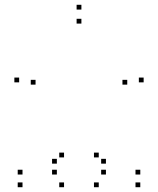

<svg xmlns="http://www.w3.org/2000/svg" viewBox="-20 -772 660 802"><path d="M511.5 -418.5V-438.5H491.5V-418.5ZM392.5 -114.5V-134.5H372.5V-114.5ZM392.5 10V-10H372.5V10ZM566 10V-10H546V10ZM566 -43V-63H546V-43ZM422.5 -43V-63H402.5V-43ZM422.5 -88.5V-108.5H402.5V-88.5ZM580 -428V-448H560V-428ZM320 -732V-752H300V-732ZM60 -428V-448H40V-428ZM217.5 -88.5V-108.5H197.5V-88.5ZM217.5 -43V-63H197.5V-43ZM74 -43V-63H54V-43ZM74 10V-10H54V10ZM247.5 10V-10H227.5V10ZM247.5 -114.5V-134.5H227.5V-114.5ZM128.5 -418.5V-438.5H108.5V-418.5ZM320 -673.5V-693.5H300V-673.5Z"/></svg>

Font: Monaspace Argon Dots Var
Style: Regular
Weight: 400
Designer: Riley Cran and the Lettermatic Team
Version: Version 1.100 (Monaspace Argon Dots)